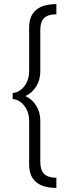

<svg xmlns="http://www.w3.org/2000/svg" viewBox="-20 -772 335 933"><path d="M253.9 141.1Q188.5 141.1 155 112.5Q121.6 84 121.6 27.8V-184.6Q121.6 -226.6 98.4 -257.3Q75.2 -288.1 41.5 -290.5V-320.3Q75.2 -322.8 98.4 -353.3Q121.6 -383.8 121.6 -425.8V-638.7Q121.6 -694.8 155 -723.4Q188.5 -752 253.9 -752V-702.6Q213.4 -702.6 194.6 -684.3Q175.8 -666 175.8 -625.5V-424.8Q175.8 -384.3 156.2 -352.3Q136.7 -320.3 103 -305.2Q136.7 -290 156.2 -258.1Q175.8 -226.1 175.8 -185.5V14.2Q175.8 54.2 194.6 73Q213.4 91.8 253.9 91.8Z"/></svg>

Font: Kumbh Sans Light
Style: Regular
Weight: 300
Version: Version 1.004